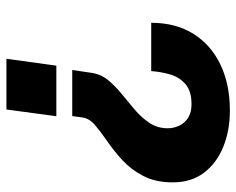

<svg xmlns="http://www.w3.org/2000/svg" viewBox="-89 -647 736 598"><g transform="rotate(90 279.0 -348.0)"><path d="M198 -205 207 -266Q211.5 -295 230 -317.2Q248.5 -339.5 273.2 -359.5Q298 -379.5 322.2 -400.2Q346.5 -421 363 -445.8Q379.5 -470.5 379.5 -502.5Q379.5 -521 371.5 -538Q363.5 -555 347 -565.8Q330.5 -576.5 304.5 -576.5Q263.5 -576.5 241.8 -557.5Q220 -538.5 211.8 -509.8Q203.5 -481 201.5 -451H51Q51 -527 85 -581.8Q119 -636.5 180.5 -666.2Q242 -696 324 -696Q387 -696 437.8 -675.2Q488.5 -654.5 518.2 -615Q548 -575.5 548 -518Q548 -464.5 528.2 -426.5Q508.5 -388.5 479.5 -361.8Q450.5 -335 421 -314.8Q391.5 -294.5 370.2 -276.5Q349 -258.5 346 -237.5L341.5 -205ZM163 0 184.5 -155.5H342L321 0Z"/></g></svg>

Font: Chivo Medium
Style: Italic
Weight: 500
Italic angle: -8.05°
Designer: Hector Gatti
Foundry: Omnibus-Type
Version: Version 2.002